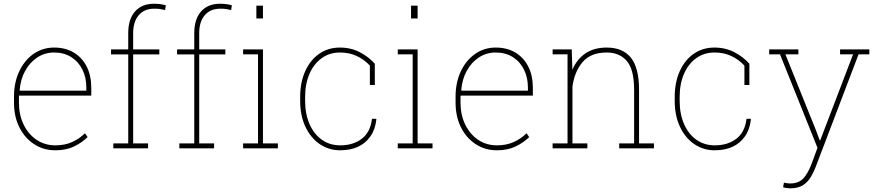

<svg xmlns="http://www.w3.org/2000/svg" viewBox="-20 -792 4678 1025"><path d="M275.4 10.3Q211.4 10.3 162.1 -22.5Q112.3 -54.7 83.5 -112.1Q54.7 -169.4 54.7 -244.1V-275.4Q54.7 -351.6 82.5 -410.6Q110.4 -470.2 158.9 -504.2Q207.5 -538.1 269 -538.1Q329.1 -538.1 373.5 -511.7Q418.5 -484.9 442.9 -436.5Q467.3 -388.2 467.3 -322.3V-281.7H81.1V-244.1Q81.1 -178.7 106 -127.4Q130.9 -75.7 174.8 -45.9Q218.8 -16.1 275.4 -16.1Q325.7 -16.1 364.5 -33.4Q403.3 -50.8 433.6 -80.6L447.8 -60.1Q415 -28.8 373.5 -9.3Q332 10.3 275.4 10.3ZM85 -311 86.4 -308.1H440.9V-324.2Q440.9 -378.4 419.9 -420.4Q398.9 -462.9 360.1 -487.3Q321.3 -511.7 269 -511.7Q219.7 -511.7 179.2 -485.4Q139.2 -459 114.3 -413.6Q89.4 -368.2 85 -311Z M770.5 -26.4V0H585V-26.4H664.6V-501.5H572.8V-528.3H664.6V-615.2Q664.6 -689.9 700.9 -731Q737.3 -772 802.7 -772Q818.8 -772 834.7 -770Q850.6 -768.1 865.2 -763.7L861.3 -738.3Q845.7 -742.2 833.7 -743.9Q821.8 -745.6 803.2 -745.6Q750.5 -745.6 720.7 -710.9Q690.9 -676.3 690.9 -615.2V-528.3H830.6V-501.5H690.9V-26.4Z M1123 -26.4V0H937.5V-26.4H1017.1V-501.5H925.3V-528.3H1017.1V-615.2Q1017.1 -689.9 1053.5 -731Q1089.8 -772 1155.3 -772Q1171.4 -772 1187.3 -770Q1203.1 -768.1 1217.8 -763.7L1213.9 -738.3Q1198.2 -742.2 1186.3 -743.9Q1174.3 -745.6 1155.8 -745.6Q1103 -745.6 1073.2 -710.9Q1043.5 -676.3 1043.5 -615.2V-528.3H1183.1V-501.5H1043.5V-26.4Z M1383.8 -761.7V-693.4H1348.6V-761.7ZM1463.4 -26.4V0H1277.8V-26.4H1357.4V-502H1277.8V-528.3H1383.8V-26.4Z M1795.4 10.3Q1735.4 10.3 1686.5 -22.9Q1638.2 -56.2 1610.4 -115.5Q1582.5 -174.8 1582.5 -253.9V-274.4Q1582.5 -353 1609.9 -413.1Q1637.2 -472.7 1684.8 -505.4Q1732.4 -538.1 1794.4 -538.1Q1854 -538.1 1901.6 -512.9Q1949.2 -487.8 1981 -451.7V-338.4H1954.6V-441.9Q1923.3 -475.1 1883.8 -493.4Q1844.2 -511.7 1794.9 -511.7Q1739.3 -511.7 1697.3 -481.4Q1655.3 -451.2 1632.1 -397.7Q1608.9 -344.2 1608.9 -274.4V-253.9Q1608.9 -183.6 1632.3 -129.9Q1655.8 -76.2 1698 -46.1Q1740.2 -16.1 1796.9 -16.1Q1864.7 -16.1 1910.9 -50.8Q1957 -85.4 1965.8 -157.7H1988.3L1989.3 -154.8Q1983.4 -101.1 1957.5 -64Q1905.3 10.3 1795.4 10.3Z M2209.5 -761.7V-693.4H2174.3V-761.7ZM2289.1 -26.4V0H2103.5V-26.4H2183.1V-502H2103.5V-528.3H2209.5V-26.4Z M2632.8 10.3Q2568.8 10.3 2519.5 -22.5Q2469.7 -54.7 2440.9 -112.1Q2412.1 -169.4 2412.1 -244.1V-275.4Q2412.1 -351.6 2439.9 -410.6Q2467.8 -470.2 2516.4 -504.2Q2564.9 -538.1 2626.5 -538.1Q2686.5 -538.1 2731 -511.7Q2775.9 -484.9 2800.3 -436.5Q2824.7 -388.2 2824.7 -322.3V-281.7H2438.5V-244.1Q2438.5 -178.7 2463.4 -127.4Q2488.3 -75.7 2532.2 -45.9Q2576.2 -16.1 2632.8 -16.1Q2683.1 -16.1 2721.9 -33.4Q2760.7 -50.8 2791 -80.6L2805.2 -60.1Q2772.5 -28.8 2731 -9.3Q2689.5 10.3 2632.8 10.3ZM2442.4 -311 2443.8 -308.1H2798.3V-324.2Q2798.3 -378.4 2777.3 -420.4Q2756.3 -462.9 2717.5 -487.3Q2678.7 -511.7 2626.5 -511.7Q2577.1 -511.7 2536.6 -485.4Q2496.6 -459 2471.7 -413.6Q2446.8 -368.2 2442.4 -311Z M3115.7 -26.4V0H2930.2V-26.4H3009.8V-502H2930.2V-528.3H3032.2L3035.6 -419.4Q3059.6 -476.1 3105.5 -507.1Q3151.4 -538.1 3218.8 -538.1Q3305.2 -538.1 3348.4 -483.6Q3391.6 -429.2 3391.6 -311V-26.4H3471.2V0H3285.6V-26.4H3365.2V-312Q3365.2 -421.9 3325.9 -466.8Q3286.6 -511.7 3219.2 -511.7Q3133.8 -511.7 3090.3 -460.7Q3046.9 -409.7 3036.1 -330.1V-26.4Z M3794.9 10.3Q3734.9 10.3 3686 -22.9Q3637.7 -56.2 3609.9 -115.5Q3582 -174.8 3582 -253.9V-274.4Q3582 -353 3609.4 -413.1Q3636.7 -472.7 3684.3 -505.4Q3731.9 -538.1 3793.9 -538.1Q3853.5 -538.1 3901.1 -512.9Q3948.7 -487.8 3980.5 -451.7V-338.4H3954.1V-441.9Q3922.9 -475.1 3883.3 -493.4Q3843.8 -511.7 3794.4 -511.7Q3738.8 -511.7 3696.8 -481.4Q3654.8 -451.2 3631.6 -397.7Q3608.4 -344.2 3608.4 -274.4V-253.9Q3608.4 -183.6 3631.8 -129.9Q3655.3 -76.2 3697.5 -46.1Q3739.7 -16.1 3796.4 -16.1Q3864.3 -16.1 3910.4 -50.8Q3956.5 -85.4 3965.3 -157.7H3987.8L3988.8 -154.8Q3982.9 -101.1 3957 -64Q3904.8 10.3 3794.9 10.3Z M4197.8 213.4Q4188.5 213.4 4177.2 211.7Q4166 210 4160.6 208L4165 183.1Q4170.4 184.6 4181.2 186Q4191.9 187.5 4197.8 187.5Q4242.7 187.5 4267.8 161.1Q4293 134.8 4312.5 83L4344.2 -2.9L4144 -502H4086.4V-528.3H4242.2V-502H4172.9L4336.4 -95.7L4356 -43H4358.9L4534.2 -502H4464.8V-528.3H4621.1V-502H4563.5L4338.9 87.9Q4325.7 124 4308.1 153.3Q4291.5 181.6 4265.4 197.5Q4239.3 213.4 4197.8 213.4Z"/></svg>

Font: Battambang Thin
Style: Regular
Weight: 100
Designer: Danh Hong
Version: Version 8.002; ttfautohint (v1.8.3)